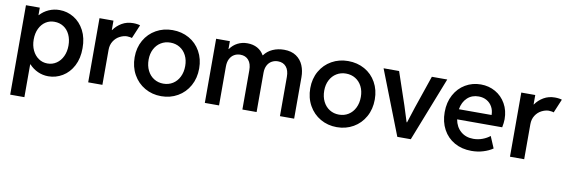

<svg xmlns="http://www.w3.org/2000/svg" viewBox="-53 -929 4514 1534"><g transform="rotate(10 2203.5 -162.0)"><path d="M59.6 -520.5H171.9V-460H173.8Q204.1 -493.2 244.6 -511.2Q285.2 -529.3 332 -529.3Q394 -529.3 447.5 -497.1Q501 -464.8 533 -404.1Q564.9 -343.3 564.5 -260.7Q564.9 -178.2 533 -117.2Q501 -56.2 447.5 -24.2Q394 7.8 333 7.8Q287.6 7.8 247.8 -10.3Q208 -28.3 177.2 -61.5H174.8V205.1H59.6ZM450.2 -261.7Q450.2 -311.5 432.1 -349.9Q414.1 -388.2 381.6 -408.9Q349.1 -429.7 307.6 -429.7Q268.6 -430.2 236.8 -409.7Q205.1 -389.2 186.5 -351.1Q168 -313 168 -261.7Q168 -212.9 186.3 -174.3Q204.6 -135.7 236.6 -113.8Q268.6 -91.8 308.6 -91.8Q349.6 -91.8 381.8 -113.8Q414.1 -135.7 432.1 -174.3Q450.2 -212.9 450.2 -261.7Z M656.2 -520.5H769.5V-444.3H771.5Q797.4 -481.4 837.4 -504.9Q877.4 -528.3 928.7 -528.3Q946.3 -528.3 962.4 -525.9Q978.5 -523.4 985.4 -520.5L938.5 -409.2Q934.6 -411.6 923.1 -413.6Q911.6 -415.5 898.4 -416Q869.6 -415.5 839.8 -400.1Q810.1 -384.8 790.8 -354.7Q771.5 -324.7 771.5 -284.2V0H656.2Z M986.8 -262.7Q986.8 -339.8 1021.2 -400.4Q1055.7 -460.9 1115.5 -494.6Q1175.3 -528.3 1248.5 -528.3Q1322.8 -528.3 1382.6 -494.9Q1442.4 -461.4 1476.3 -400.6Q1510.3 -339.8 1510.3 -262.7Q1510.3 -184.1 1476.1 -122.6Q1441.9 -61 1382.1 -26.6Q1322.3 7.8 1248.5 7.8Q1175.3 7.8 1115.5 -26.6Q1055.7 -61 1021.2 -122.8Q986.8 -184.6 986.8 -262.7ZM1397 -262.7Q1397 -311 1378.2 -348.1Q1359.4 -385.3 1325.7 -406Q1292 -426.8 1248.5 -426.8Q1206.1 -426.8 1172.4 -406.2Q1138.7 -385.7 1119.4 -348.4Q1100.1 -311 1100.1 -262.7Q1100.1 -212.9 1119.1 -174.6Q1138.2 -136.2 1172.1 -115Q1206.1 -93.8 1248.5 -93.8Q1291.5 -93.8 1325.2 -115Q1358.9 -136.2 1377.9 -174.6Q1397 -212.9 1397 -262.7Z M1602.5 -520.5H1713.9V-457H1716.3Q1740.7 -491.7 1776.6 -510Q1812.5 -528.3 1855.5 -528.3Q1901.9 -528.3 1936.5 -509.3Q1971.2 -490.2 1990.7 -455.1H1993.2Q2019.5 -491.2 2061.5 -509.8Q2103.5 -528.3 2153.3 -528.3Q2212.9 -528.3 2252 -501.7Q2291 -475.1 2309.1 -431.6Q2327.1 -388.2 2327.1 -336.9V0H2211.9V-318.4Q2211.9 -371.6 2187.7 -400.1Q2163.6 -428.7 2121.1 -428.7Q2093.8 -428.7 2071.3 -416.3Q2048.8 -403.8 2035.6 -378.9Q2022.5 -354 2022.5 -318.4V0H1907.2V-318.4Q1907.2 -371.6 1882.8 -400.1Q1858.4 -428.7 1815.4 -428.7Q1788.1 -428.7 1765.9 -415.8Q1743.7 -402.8 1730.7 -377.4Q1717.8 -352.1 1717.8 -315.4V0H1602.5Z M2411.6 -262.7Q2411.6 -339.8 2446 -400.4Q2480.5 -460.9 2540.3 -494.6Q2600.1 -528.3 2673.3 -528.3Q2747.6 -528.3 2807.4 -494.9Q2867.2 -461.4 2901.1 -400.6Q2935.1 -339.8 2935.1 -262.7Q2935.1 -184.1 2900.9 -122.6Q2866.7 -61 2806.9 -26.6Q2747.1 7.8 2673.3 7.8Q2600.1 7.8 2540.3 -26.6Q2480.5 -61 2446 -122.8Q2411.6 -184.6 2411.6 -262.7ZM2821.8 -262.7Q2821.8 -311 2803 -348.1Q2784.2 -385.3 2750.5 -406Q2716.8 -426.8 2673.3 -426.8Q2630.9 -426.8 2597.2 -406.2Q2563.5 -385.7 2544.2 -348.4Q2524.9 -311 2524.9 -262.7Q2524.9 -212.9 2543.9 -174.6Q2563 -136.2 2596.9 -115Q2630.9 -93.8 2673.3 -93.8Q2716.3 -93.8 2750 -115Q2783.7 -136.2 2802.7 -174.6Q2821.8 -212.9 2821.8 -262.7Z M2960.9 -520.5H3086.9L3176.8 -254.9L3216.8 -127.9H3220.7L3261.7 -254.9L3352.5 -520.5H3477.5L3273.4 0H3164.1Z M3502.4 -260.7Q3502.4 -340.3 3535.4 -401.1Q3568.4 -461.9 3624.8 -495.1Q3681.2 -528.3 3749.5 -528.3Q3814.9 -528.3 3868.2 -498Q3921.4 -467.8 3952.6 -412.8Q3983.9 -357.9 3983.9 -287.1Q3983.4 -255.9 3976.1 -220.7H3610.4Q3621.1 -160.6 3661.9 -125.2Q3702.6 -89.8 3764.2 -89.8Q3803.2 -89.8 3838.6 -103.3Q3874 -116.7 3897.9 -136.7L3938 -42Q3905.8 -19.5 3860.8 -5.9Q3815.9 7.8 3766.1 7.8Q3688 7.8 3628.2 -25.9Q3568.4 -59.6 3535.4 -120.6Q3502.4 -181.6 3502.4 -260.7ZM3875.5 -302.7Q3875.5 -339.4 3859.6 -368.4Q3843.8 -397.5 3815.2 -414.1Q3786.6 -430.7 3749.5 -430.7Q3694.3 -431.2 3657.2 -396.5Q3620.1 -361.8 3610.4 -302.7Z M4078.1 -520.5H4191.4V-444.3H4193.4Q4219.2 -481.4 4259.3 -504.9Q4299.3 -528.3 4350.6 -528.3Q4368.2 -528.3 4384.3 -525.9Q4400.4 -523.4 4407.2 -520.5L4360.4 -409.2Q4356.4 -411.6 4345 -413.6Q4333.5 -415.5 4320.3 -416Q4291.5 -415.5 4261.7 -400.1Q4231.9 -384.8 4212.6 -354.7Q4193.4 -324.7 4193.4 -284.2V0H4078.1Z"/></g></svg>

Font: Reddit Sans Fudge SemiBold
Style: Regular
Weight: 600
Designer: Stephen Hutchings
Foundry: Reddit
Version: Version 1.011